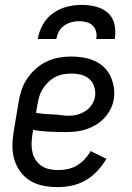

<svg xmlns="http://www.w3.org/2000/svg" viewBox="-20 -760 540 788"><path d="M218 8Q188 8 159 2.5Q130 -3 106 -17Q82 -31 65 -53.5Q48 -76 39.5 -103Q31 -130 31 -159.5Q31 -189 36 -219L56 -339Q60 -364 68 -389Q76 -414 91 -436.5Q106 -459 126.5 -477.5Q147 -496 171.5 -507.5Q196 -519 221.5 -523.5Q247 -528 272 -528Q297 -528 321.5 -524Q346 -520 367.5 -510.5Q389 -501 406 -485Q423 -469 433 -448Q443 -427 447 -402.5Q451 -378 447 -353Q444 -333 434 -313Q424 -293 409 -276.5Q394 -260 375 -248.5Q356 -237 335.5 -230Q315 -223 294 -220.5Q273 -218 252 -218Q218 -218 183 -219.5Q148 -221 116 -227L113 -208Q110 -189 109.5 -171Q109 -153 113 -135.5Q117 -118 126.5 -103.5Q136 -89 150 -79.5Q164 -70 182 -66Q200 -62 218 -62Q238 -62 257.5 -66Q277 -70 295 -80.5Q313 -91 327.5 -106.5Q342 -122 352 -140L417 -108Q401 -82 380 -59Q359 -36 332.5 -20.5Q306 -5 276 1.5Q246 8 218 8ZM264 -285Q281 -285 298 -289.5Q315 -294 331 -304.5Q347 -315 357 -330.5Q367 -346 370 -363Q373 -384 367 -403.5Q361 -423 347 -435.5Q333 -448 313.5 -453Q294 -458 273 -458Q256 -458 239 -455Q222 -452 206 -443.5Q190 -435 177 -422Q164 -409 154.5 -393.5Q145 -378 140.5 -361.5Q136 -345 133 -328L128 -297Q143 -294 160.5 -292.5Q178 -291 195.5 -290.5Q213 -290 229.5 -287.5Q246 -285 264 -285ZM135 -600Q140 -630 156 -659Q172 -688 198.5 -706.5Q225 -725 255.5 -732.5Q286 -740 316 -740Q346 -740 374.5 -732.5Q403 -725 423.5 -706.5Q444 -688 450 -659Q456 -630 451 -600H375Q378 -616 374.5 -630.5Q371 -645 360.5 -655Q350 -665 335.5 -669Q321 -673 305 -673Q289 -673 273.5 -669Q258 -665 243.5 -655Q229 -645 221.5 -630.5Q214 -616 211 -600Z"/></svg>

Font: Iosevka Algr
Style: Italic
Weight: 400
Italic angle: -9°
Monospace: yes
Designer: Belleve Invis
Foundry: Belleve Invis
Version: Version 26.0.2; ttfautohint (v1.8.3)